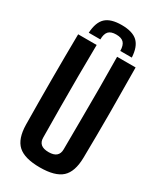

<svg xmlns="http://www.w3.org/2000/svg" viewBox="-241 -1064 973 1155"><g transform="rotate(30 245.0 -486.0)"><path d="M245.5 9Q139.5 9 93.2 -33Q47 -75 45.5 -172.5Q43.5 -328.5 43.5 -486.2Q43.5 -644 45.5 -800H174Q172.5 -696 172 -587.2Q171.5 -478.5 172.2 -370Q173 -261.5 174 -157Q174 -127.5 191.5 -112.2Q209 -97 245.5 -97Q281 -97 298.5 -112.2Q316 -127.5 316 -157Q316.5 -261.5 317.2 -370Q318 -478.5 317.8 -587.2Q317.5 -696 316 -800H444.5Q446.5 -644 446.8 -486.2Q447 -328.5 444.5 -172.5Q443 -75 397 -33Q351 9 245.5 9ZM245.5 -979.5Q320.5 -979.5 355.8 -946.8Q391 -914 395 -840H315Q314.5 -878.5 298.2 -896Q282 -913.5 245.5 -913.5Q208.5 -913.5 192.5 -895.8Q176.5 -878 176.5 -840H96Q100 -914 135 -946.8Q170 -979.5 245.5 -979.5Z"/></g></svg>

Font: Big Shoulders
Style: Bold
Weight: 700
Designer: Patric King
Foundry: XO Type Co
Version: Version 2.002